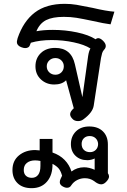

<svg xmlns="http://www.w3.org/2000/svg" viewBox="-20 -623 662 1002"><path d="M387 9Q367 9 356 -5Q346 -16 346 -27Q346 -41 365 -58L325 -204Q303 -182 263 -182Q222 -182 193.5 -208.5Q165 -235 165 -277Q165 -319 193 -346Q221 -373 268 -373Q352 -373 371 -287L410 -116L440 -331Q444 -357 452 -370Q421 -390 365 -402Q309 -414 250 -414Q189 -414 141 -400L135 -385Q133 -379 126.5 -375.5Q120 -372 111 -372Q103 -372 90 -377Q68 -386 68 -404Q68 -408 72 -424Q102 -512 161.5 -557.5Q221 -603 318 -603Q350 -603 379.5 -598Q409 -593 463 -582Q535 -565 577 -562L557 -496Q524 -500 462 -514Q410 -525 379.5 -530Q349 -535 313 -535Q254 -535 220.5 -518Q187 -501 170 -460Q206 -467 256 -467Q321 -467 382 -454Q443 -441 479 -418Q485 -424 492 -424Q504 -424 518 -410Q532 -396 532 -383Q532 -372 522 -362Q516 -355 513 -345.5Q510 -336 507 -320L469 -71Q463 -35 415 0Q403 9 387 9ZM313 -277Q313 -295 300.5 -307.5Q288 -320 269 -320Q250 -320 237 -307.5Q224 -295 224 -277Q224 -258 237 -245.5Q250 -233 269 -233Q288 -233 300.5 -245.5Q313 -258 313 -277ZM45 264Q45 216 79 188Q113 160 164 160Q171 160 187 162V102H254V173Q292 186 317 211.5Q342 237 353 272Q382 250 419 250Q445 250 474 263V204Q467 208 456 210.5Q445 213 436 213Q398 213 374 190Q350 167 350 129Q350 89 376 63Q402 37 446 37Q491 37 517 62.5Q543 88 543 131V281Q549 289 549 298Q549 311 533 327Q521 339 508 339Q492 339 471 322Q450 307 423 307Q402 307 383 316.5Q364 326 352 344Q345 357 329 357Q320 357 309 351Q292 342 292 328Q292 319 296 311L304 294Q297 269 286 256Q275 243 254 232Q255 290 225.5 324.5Q196 359 145 359Q98 359 71.5 333Q45 307 45 264ZM492 128Q491 110 479 98.5Q467 87 448 87Q429 87 417.5 98.5Q406 110 406 128Q406 148 418 159.5Q430 171 450 171Q468 171 480 159Q492 147 492 128ZM191 243V217Q176 214 163 214Q137 214 120.5 227Q104 240 104 264Q104 284 115.5 294.5Q127 305 146 305Q167 305 179 289.5Q191 274 191 243Z"/></svg>

Font: Niramit
Style: Regular
Weight: 400
Version: Version 1.000; ttfautohint (v1.6)